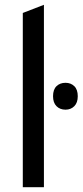

<svg xmlns="http://www.w3.org/2000/svg" viewBox="-20 -780 344 800"><path d="M163 0H75V-726L163 -760ZM253 -435Q275 -435 289.5 -421Q304 -407 304 -379Q304 -352 289.5 -337.5Q275 -323 253 -323Q230 -323 215.5 -337.5Q201 -352 201 -379Q201 -407 215.5 -421Q230 -435 253 -435Z"/></svg>

Font: Advent Sans Logo
Style: Regular
Weight: 400
Designer: Types & Symbols
Foundry: Types & Symbols
Version: Version 1.002